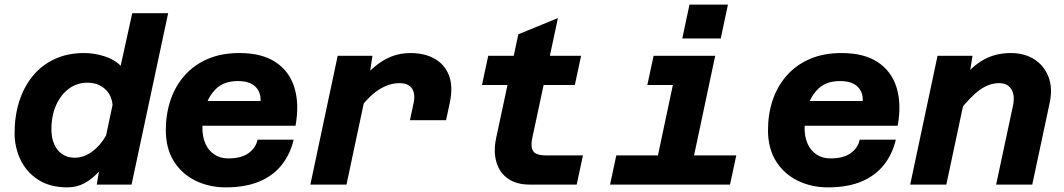

<svg xmlns="http://www.w3.org/2000/svg" viewBox="-20 -797 4596 829"><path d="M343 -568Q387 -568 431 -554Q475 -540 501 -513L551 -740H706L548 0H398L407 -56Q379 -25 345.5 -6.5Q312 12 271 12Q195 12 144 -21.5Q93 -55 68 -108.5Q43 -162 43 -222Q43 -296 63 -359Q83 -422 121.5 -469Q160 -516 216 -542Q272 -568 343 -568ZM302 -116Q342 -116 378 -142.5Q414 -169 438 -212L466 -344Q462 -388 432 -414Q402 -440 357 -440Q313 -440 278 -414.5Q243 -389 222.5 -343.5Q202 -298 202 -238Q202 -202 214 -174.5Q226 -147 248.5 -131.5Q271 -116 302 -116Z M955 12Q883 12 824 -17Q765 -46 730.5 -101Q696 -156 696 -235Q696 -305 716.5 -365.5Q737 -426 777.5 -471.5Q818 -517 877 -542.5Q936 -568 1014 -568Q1110 -568 1169.5 -529Q1229 -490 1251 -419.5Q1273 -349 1256 -254H816L840 -361H1105Q1107 -399 1082.5 -423Q1058 -447 1007 -447Q949 -447 915.5 -416Q882 -385 868 -338Q854 -291 854 -243Q854 -206 867 -176.5Q880 -147 905.5 -130Q931 -113 966 -113Q1022 -113 1053.5 -136Q1085 -159 1092 -194H1248Q1233 -131 1196 -84.5Q1159 -38 1099 -13Q1039 12 955 12Z M1750 -278 1766 -353Q1774 -391 1759 -414.5Q1744 -438 1704 -438Q1659 -438 1613 -408Q1567 -378 1515 -304L1526 -435Q1562 -479 1597 -508.5Q1632 -538 1670 -553Q1708 -568 1753 -568Q1813 -568 1856.5 -543.5Q1900 -519 1918.5 -471.5Q1937 -424 1922 -353L1906 -278ZM1320 0 1438 -556H1588L1573 -456L1476 0Z M2267 0Q2210 0 2173.5 -25.5Q2137 -51 2123.5 -96.5Q2110 -142 2122 -200L2218 -649L2389 -719L2278 -200Q2273 -174 2276.5 -157.5Q2280 -141 2295 -133.5Q2310 -126 2337 -126H2497L2470 0ZM2061 -430 2088 -556H2489L2462 -430Z M2794 0 2912 -556H3068L2950 0ZM2614 0 2641 -126H3159L3132 0ZM2775 -430 2802 -556H2990L2963 -430ZM2926 -631 2957 -777H3123L3092 -631Z M3555 12Q3483 12 3424 -17Q3365 -46 3330.5 -101Q3296 -156 3296 -235Q3296 -305 3316.5 -365.5Q3337 -426 3377.5 -471.5Q3418 -517 3477 -542.5Q3536 -568 3614 -568Q3710 -568 3769.5 -529Q3829 -490 3851 -419.5Q3873 -349 3856 -254H3416L3440 -361H3705Q3707 -399 3682.5 -423Q3658 -447 3607 -447Q3549 -447 3515.5 -416Q3482 -385 3468 -338Q3454 -291 3454 -243Q3454 -206 3467 -176.5Q3480 -147 3505.5 -130Q3531 -113 3566 -113Q3622 -113 3653.5 -136Q3685 -159 3692 -194H3848Q3833 -131 3796 -84.5Q3759 -38 3699 -13Q3639 12 3555 12Z M4281 0 4354 -342Q4363 -386 4346.5 -412Q4330 -438 4294 -438Q4252 -438 4212 -410Q4172 -382 4120 -316L4126 -447Q4177 -512 4228.5 -540Q4280 -568 4344 -568Q4403 -568 4445.5 -541Q4488 -514 4507 -465.5Q4526 -417 4512 -352L4437 0ZM3910 0 4028 -556H4179L4163 -456L4066 0Z"/></svg>

Font: Azeret Mono Thin
Style: Bold Italic
Weight: 700
Italic angle: -12°
Version: Version 1.002